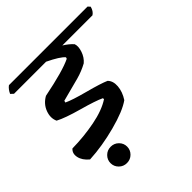

<svg xmlns="http://www.w3.org/2000/svg" viewBox="-215 -772 1071 1071"><g transform="rotate(-45 321.0 -236.5)"><path d="M640 -623 652 -610Q645 -582 625 -569H387Q421 -548 441 -525Q449 -502 437.5 -468.5Q426 -435 401 -414Q361 -392 315.5 -379.5Q270 -367 232 -357.5Q194 -348 177 -343L174 -332Q209 -315 299.5 -291Q390 -267 426 -251Q448 -229 445 -189Q442 -149 416 -109Q366 -73 256.5 -44Q147 -15 47 -10Q13 -38 6 -71Q-1 -104 21 -123Q111 -124 199 -141Q287 -158 340 -193L339 -201Q302 -219 206.5 -245.5Q111 -272 68 -295Q52 -329 67.5 -370.5Q83 -412 124 -435Q289 -468 352 -499L355 -508Q334 -533 259 -569H6L-10 -584Q2 -610 20 -623ZM113 85.5Q113 59 132 40Q151 21 178.5 21Q206 21 225 40Q244 59 244 85.5Q244 112 225 131Q206 150 178.5 150Q151 150 132 131Q113 112 113 85.5Z"/></g></svg>

Font: Tillana SemiBold
Style: Regular
Weight: 600
Designer: Lipi Raval (Devanagari, Latin), Jonny Pinhorn (Latin)
Foundry: Indian Type Foundry
Version: Version 2.003;PS 1.0;hotconv 1.0.79;makeotf.lib2.5.61930; tt